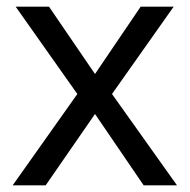

<svg xmlns="http://www.w3.org/2000/svg" viewBox="-20 -556 569 576"><path d="M212 -274 27 -536H127L265 -334L402 -536H501L316 -274L511 0H411L265 -214L117 0H18Z"/></svg>

Font: hex115
Style: Regular
Weight: 400
Designer: Monotype Design Team
Foundry: Monotype Imaging Inc.
Version: Version 2.013